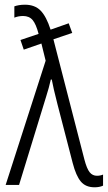

<svg xmlns="http://www.w3.org/2000/svg" viewBox="-20 -786 458 816"><path d="M4 0 174 -528 156 -601 81 -575 67 -616 144 -642Q133 -684 118.5 -701Q104 -718 78 -718Q67 -718 57.5 -716Q48 -714 41 -711V-759Q49 -762 60.5 -764Q72 -766 86 -766Q128 -766 152.5 -741Q177 -716 195 -660L272 -687L287 -646L207 -619L339 -107Q349 -69 361 -54Q373 -39 392 -39Q406 -39 418 -44V3Q403 10 382 10Q344 10 323.5 -14.5Q303 -39 289 -93L224 -344Q214 -384 209 -405Q204 -426 200 -448H196Q192 -430 187 -412Q182 -394 176 -375L61 0Z"/></svg>

Font: Noto Sans Condensed Light
Style: Regular
Weight: 300
Width: 3
Designer: Monotype Design Team
Foundry: Monotype Imaging Inc.
Version: Version 2.013; ttfautohint (v1.8.4.7-5d5b)